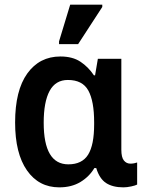

<svg xmlns="http://www.w3.org/2000/svg" viewBox="-20 -796 634 826"><path d="M235 10Q147 10 96 -63Q45 -136 45 -269Q45 -407 97.5 -480Q150 -553 240 -553Q292 -553 326 -530.5Q360 -508 384 -472H389L401 -543H502V-152Q502 -119 513 -105.5Q524 -92 541 -92Q549 -92 557 -93.5Q565 -95 570 -97V-2Q563 2 544.5 6Q526 10 511 10Q465 10 436.5 -8.5Q408 -27 394 -73H386Q364 -36 326 -13Q288 10 235 10ZM274 -89Q333 -89 359 -130.5Q385 -172 385 -261V-270Q385 -361 360 -406.5Q335 -452 272 -452Q219 -452 193.5 -405Q168 -358 168 -268Q168 -89 274 -89ZM234 -606V-618L282 -776H420V-766L316 -606Z"/></svg>

Font: Noto Sans SemiCondensed SemiBold
Style: Regular
Weight: 600
Width: 4
Designer: Monotype Design Team
Foundry: Monotype Imaging Inc.
Version: Version 2.013; ttfautohint (v1.8.4.7-5d5b)